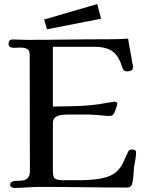

<svg xmlns="http://www.w3.org/2000/svg" viewBox="-20 -923 714 944"><path d="M649 -174Q649 -156 645.5 -137.5Q642 -119 639 -101Q637 -81 636 -60.5Q635 -40 630 -20Q629 -13 622.5 -7Q616 -1 608 -1Q501 -1 394 -2.5Q287 -4 180 -4Q147 -4 114.5 -1.5Q82 1 50 1Q44 1 37 -2.5Q30 -6 30 -13Q30 -26 40 -30Q50 -34 64.5 -34Q79 -34 93 -36Q107 -38 117 -48.5Q127 -59 127 -84L126 -653Q126 -676 113 -682.5Q100 -689 81 -689Q73 -689 64.5 -688.5Q56 -688 48 -688Q38 -688 30 -692Q22 -696 22 -707Q22 -729 43 -729Q60 -729 77 -728Q94 -727 111 -727Q212 -727 312.5 -728.5Q413 -730 514 -730Q562 -730 610 -733Q614 -704 620 -674.5Q626 -645 630 -615Q632 -610 633 -604Q634 -598 634 -593Q634 -581 625.5 -576.5Q617 -572 606 -572Q596 -572 591 -575.5Q586 -579 582 -589Q565 -647 534 -670Q503 -693 442 -693H240V-399Q278 -400 315 -400.5Q352 -401 389 -403Q428 -405 465 -410.5Q502 -416 540 -423Q541 -423 541.5 -423Q542 -423 543 -423Q546 -423 551.5 -421Q557 -419 557 -415Q557 -408 550.5 -390Q544 -372 541 -366Q534 -353 520 -353Q512 -353 503.5 -353.5Q495 -354 487 -355Q469 -357 451 -358Q433 -359 415 -360Q390 -360 366 -360Q342 -360 317 -360Q303 -360 284.5 -358Q266 -356 253 -347Q240 -338 240 -318V-79Q240 -50 252.5 -43.5Q265 -37 290 -37H377Q404 -37 437.5 -40Q471 -43 502.5 -52Q534 -61 554 -80Q575 -100 586.5 -126Q598 -152 610 -177Q615 -188 630 -188Q637 -188 643 -185Q649 -182 649 -174ZM477 -831 211 -779 197 -827 458 -903Z"/></svg>

Font: Kaisei Tokumin Medium
Style: Regular
Weight: 500
Designer: Font-Kai, 金井和夫
Foundry: KAZUO KANAI
Version: Version 5.003